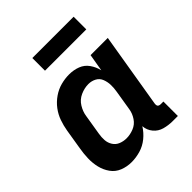

<svg xmlns="http://www.w3.org/2000/svg" viewBox="-205 -855 986 986"><g transform="rotate(-45 288.0 -361.5)"><path d="M178 8Q210 8 242.5 -1.5Q275 -11 302 -33Q329 -55 347 -84Q349 -54 368 -31Q387 -8 416 0Q445 8 476 8H513V-97H494Q487 -97 481.5 -99.5Q476 -102 474.5 -108Q473 -114 474 -121L542 -530H417L401 -436Q394 -466 376.5 -491Q359 -516 330.5 -527Q302 -538 269 -538Q239 -538 208.5 -530Q178 -522 150.5 -503Q123 -484 103.5 -458Q84 -432 73.5 -402Q63 -372 58 -342L40 -232Q34 -198 33 -164.5Q32 -131 39.5 -99.5Q47 -68 65.5 -42Q84 -16 114 -4Q144 8 178 8ZM246 -97Q224 -97 204 -105Q184 -113 172.5 -131Q161 -149 159.5 -170.5Q158 -192 162 -215L180 -325Q184 -353 200.5 -380Q217 -407 246 -420Q275 -433 304 -433Q327 -433 346.5 -422.5Q366 -412 374 -391Q382 -370 382.5 -347.5Q383 -325 379 -302L361 -192Q357 -166 341 -142Q325 -118 298.5 -107.5Q272 -97 246 -97ZM195 -639H495V-731H195Z"/></g></svg>

Font: Iosevka Sparkle
Style: Bold Italic
Weight: 700
Italic angle: -9°
Designer: Belleve Invis
Foundry: Belleve Invis
Version: Version 4.5.0; ttfautohint (v1.8.3)